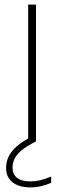

<svg xmlns="http://www.w3.org/2000/svg" viewBox="-20 -615 279 835"><path d="M102.5 0V-595H136.5V0ZM113.5 200Q62 200 34.2 177.5Q6.5 155 6.5 115Q6.5 89.5 17.5 66Q28.5 42.5 54.2 20.2Q80 -2 124 -24L136.5 0Q96.5 20 74.2 38.5Q52 57 43.2 75.5Q34.5 94 34.5 114Q34.5 143 54.2 158.5Q74 174 112 174Q133.5 174 154.2 169Q175 164 202.5 153V180Q180.5 189.5 158 194.8Q135.5 200 113.5 200Z"/></svg>

Font: Encode Sans SC SemiExpanded Thin
Style: Regular
Weight: 250
Width: 6
Designer: Multiple Designers
Foundry: Impallari Type
Version: Version 3.002